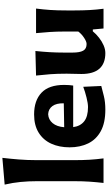

<svg xmlns="http://www.w3.org/2000/svg" viewBox="330 -1210 895 1595"><g transform="rotate(-90 777.5 -412.5)"><path d="M55.2 0Q62 -59.6 65.9 -116.2Q69.8 -172.9 69.8 -242.2V-554.2Q69.8 -622.6 63.5 -688.5Q57.1 -754.4 41.5 -821.3L263.7 -840.3Q255.9 -773.9 250.2 -702.9Q244.6 -631.8 244.6 -554.2V-242.2Q244.6 -172.9 248 -116.2Q251.5 -59.6 259.3 0Z M663.6 15.1Q554.2 15.1 485.1 -22.9Q416 -61 383.5 -127.9Q351.1 -194.8 351.1 -281.7Q351.1 -368.2 381.6 -434.6Q412.1 -501 472.9 -538.8Q533.7 -576.7 624 -576.7Q740.2 -576.7 804.9 -515.1Q869.6 -453.6 869.6 -327.1Q869.6 -304.7 868.2 -286.9Q866.7 -269 864.3 -252H519Q526.4 -193.4 566.7 -161.1Q606.9 -128.9 685.5 -128.9Q715.3 -128.9 763.7 -140.9Q812 -152.8 854 -168.5L860.8 -18.6Q825.7 -9.3 776.6 2.9Q727.5 15.1 663.6 15.1ZM716.8 -330.1Q718.3 -391.1 693.8 -424.6Q669.4 -458 626 -460Q581.1 -457.5 552 -422.6Q522.9 -387.7 518.1 -326.7Z M1134.3 15.1Q960.4 15.1 960.4 -183.6Q960.4 -220.2 961.7 -248.3Q962.9 -276.4 962.9 -306.2Q962.9 -384.8 958.5 -442.6Q954.1 -500.5 947.3 -560.5L1151.4 -565.9Q1145 -505.9 1141.6 -448.2Q1138.2 -390.6 1138.2 -328.1V-256.3Q1138.2 -198.2 1153.8 -169.4Q1169.4 -140.6 1209.5 -140.6Q1229.5 -140.6 1261 -161.4Q1292.5 -182.1 1313 -209.5V-328.1Q1313 -390.6 1309.3 -445.6Q1305.7 -500.5 1299.8 -560.5H1503.9Q1496.1 -500.5 1492.2 -442.6Q1488.3 -384.8 1488.3 -306.2V-242.2Q1488.3 -172.9 1491.5 -116.2Q1494.6 -59.6 1502.4 0H1338.4L1330.1 -88.9H1314.9Q1292 -61 1261.7 -37.4Q1231.4 -13.7 1198.5 0.7Q1165.5 15.1 1134.3 15.1Z"/></g></svg>

Font: Pinar DS4-Bold
Style: Regular
Weight: 700
Designer: Amin Abedi
Version: Version 2.000